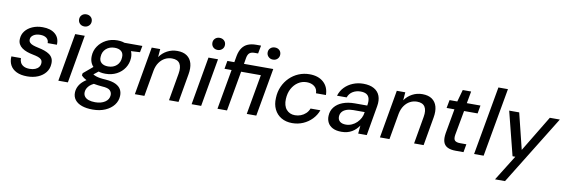

<svg xmlns="http://www.w3.org/2000/svg" viewBox="-63 -1238 5841 1982"><g transform="rotate(10 2857.5 -247.0)"><path d="M221 12Q154 12 109 -10Q64 -32 43 -71.5Q22 -111 26 -163H126Q126 -137 136.5 -116Q147 -95 171 -82Q195 -69 234 -69Q267 -69 291 -79Q315 -89 328.5 -106.5Q342 -124 343 -148Q344 -171 332 -184.5Q320 -198 296.5 -206Q273 -214 241 -220Q209 -226 179 -236.5Q149 -247 126.5 -263Q104 -279 91.5 -302Q79 -325 81 -357Q83 -403 110.5 -438.5Q138 -474 185.5 -495Q233 -516 293 -516Q377 -516 424.5 -475.5Q472 -435 468 -363H371Q372 -396 348 -415Q324 -434 281 -434Q238 -434 210.5 -415.5Q183 -397 182 -369Q181 -350 192.5 -336.5Q204 -323 227.5 -314.5Q251 -306 285 -299Q320 -292 350 -281.5Q380 -271 402.5 -255.5Q425 -240 436.5 -216.5Q448 -193 446 -159Q444 -107 414 -68.5Q384 -30 334 -9Q284 12 221 12Z M547 0 635 -504H735L647 0ZM714 -598Q685 -598 666.5 -616Q648 -634 648 -662Q648 -689 666.5 -707Q685 -725 714 -725Q742 -725 761 -707.5Q780 -690 780 -662Q780 -634 760.5 -616Q741 -598 714 -598Z M946 232Q881 232 833.5 215.5Q786 199 760.5 166.5Q735 134 737 87Q739 51 756 20Q773 -11 805 -37Q837 -63 885 -84L933 -40Q883 -20 859.5 9Q836 38 835 70Q834 96 848.5 115Q863 134 891.5 143.5Q920 153 959 153Q1021 153 1062 126Q1103 99 1105 53Q1106 24 1085.5 3.5Q1065 -17 1002 -20Q954 -24 917.5 -31Q881 -38 854.5 -47.5Q828 -57 809 -69.5Q790 -82 777 -97L781 -120L895 -216L969 -188L845 -90L873 -139Q885 -131 897 -124Q909 -117 925.5 -111.5Q942 -106 966 -102Q990 -98 1026 -96Q1094 -91 1133 -71.5Q1172 -52 1188 -22Q1204 8 1202 45Q1200 98 1167.5 140Q1135 182 1078.5 207Q1022 232 946 232ZM1012 -155Q955 -155 916 -175.5Q877 -196 858.5 -231Q840 -266 842 -311Q844 -368 875.5 -414.5Q907 -461 959 -488.5Q1011 -516 1076 -516Q1133 -516 1171.5 -495Q1210 -474 1228.5 -439Q1247 -404 1245 -360Q1242 -302 1211.5 -255.5Q1181 -209 1129.5 -182Q1078 -155 1012 -155ZM1026 -234Q1081 -234 1116 -266Q1151 -298 1153 -351Q1156 -393 1131.5 -414.5Q1107 -436 1062 -436Q1008 -436 972 -404Q936 -372 934 -319Q931 -278 956 -256Q981 -234 1026 -234ZM1143 -426 1132 -504H1339L1326 -436Z M1349 0 1437 -504H1526L1519 -419Q1550 -464 1598.5 -490Q1647 -516 1704 -516Q1767 -516 1805.5 -489Q1844 -462 1857.5 -413.5Q1871 -365 1859 -298L1807 0H1707L1757 -288Q1769 -356 1746 -393Q1723 -430 1663 -430Q1624 -430 1590 -412Q1556 -394 1531.5 -359.5Q1507 -325 1497 -274L1449 0Z M1944 0 2032 -504H2132L2044 0ZM2111 -598Q2082 -598 2063.5 -616Q2045 -634 2045 -662Q2045 -689 2063.5 -707Q2082 -725 2111 -725Q2139 -725 2158 -707.5Q2177 -690 2177 -662Q2177 -634 2157.5 -616Q2138 -598 2111 -598Z M2215 0 2289 -419H2215L2230 -504H2303L2315 -572Q2325 -624 2348.5 -657Q2372 -690 2408.5 -705Q2445 -720 2494 -720H2545L2529 -635H2494Q2458 -635 2440 -620.5Q2422 -606 2415 -570L2404 -504H2711L2622 0H2522L2596 -419H2389L2315 0ZM2690 -599Q2662 -599 2643 -617.5Q2624 -636 2624 -663Q2624 -691 2643 -708.5Q2662 -726 2690 -726Q2719 -726 2737.5 -708.5Q2756 -691 2756 -663Q2756 -636 2737.5 -617.5Q2719 -599 2690 -599Z M2999 12Q2933 12 2884.5 -16.5Q2836 -45 2811 -96.5Q2786 -148 2790 -215Q2792 -280 2816.5 -335Q2841 -390 2882 -430.5Q2923 -471 2976.5 -493.5Q3030 -516 3091 -516Q3183 -516 3237.5 -467Q3292 -418 3293 -334H3189Q3188 -381 3156 -405.5Q3124 -430 3076 -430Q3027 -430 2986.5 -403.5Q2946 -377 2921 -331Q2896 -285 2893 -223Q2891 -188 2899 -159.5Q2907 -131 2923.5 -112Q2940 -93 2962.5 -83Q2985 -73 3013 -73Q3045 -73 3074 -84Q3103 -95 3126 -116.5Q3149 -138 3161 -169H3264Q3245 -116 3205.5 -75Q3166 -34 3113 -11Q3060 12 2999 12Z M3516 12Q3459 12 3423 -7Q3387 -26 3371 -58Q3355 -90 3357 -128Q3359 -181 3390 -220Q3421 -259 3475.5 -280Q3530 -301 3602 -301H3732Q3740 -345 3732.5 -374.5Q3725 -404 3702 -418Q3679 -432 3640 -432Q3595 -432 3559 -410.5Q3523 -389 3508 -347H3407Q3423 -400 3459.5 -437.5Q3496 -475 3546.5 -495.5Q3597 -516 3654 -516Q3723 -516 3767 -491Q3811 -466 3828 -420.5Q3845 -375 3834 -312L3780 0H3690L3698 -85Q3684 -65 3666 -47Q3648 -29 3625 -15.5Q3602 -2 3575 5Q3548 12 3516 12ZM3548 -69Q3580 -69 3609.5 -82Q3639 -95 3662 -117.5Q3685 -140 3699.5 -168Q3714 -196 3717 -227L3718 -230H3599Q3558 -230 3527.5 -219Q3497 -208 3481 -187.5Q3465 -167 3464 -139Q3463 -106 3485 -87.5Q3507 -69 3548 -69Z M3918 0 4006 -504H4095L4088 -419Q4119 -464 4167.5 -490Q4216 -516 4273 -516Q4336 -516 4374.5 -489Q4413 -462 4426.5 -413.5Q4440 -365 4428 -298L4376 0H4276L4326 -288Q4338 -356 4315 -393Q4292 -430 4232 -430Q4193 -430 4159 -412Q4125 -394 4100.5 -359.5Q4076 -325 4066 -274L4018 0Z M4711 0Q4658 0 4625 -17Q4592 -34 4581 -69.5Q4570 -105 4579 -161L4625 -419H4543L4559 -504H4640L4675 -630H4763L4740 -504H4883L4868 -419H4726L4679 -161Q4672 -117 4688 -101Q4704 -85 4744 -85H4809L4794 0Z M4905 0 5033 -720H5133L5005 0Z M5163 220 5329 -46H5300L5184 -504H5289L5382 -127L5610 -504H5715L5268 220Z"/></g></svg>

Font: DM Sans Medium
Style: Italic
Weight: 500
Italic angle: -10°
Designer: Colophon Foundry, Jonny Pinhorn
Foundry: Colophon Foundry
Version: Version 4.004;gftools[0.9.30]